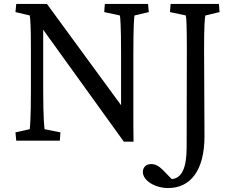

<svg xmlns="http://www.w3.org/2000/svg" viewBox="-20 -710 1186 969"><path d="M591 -439V-179L217 -690H62L58 -649L130 -632C133 -617 136 -577 136 -463V-253C136 -107 131 -65 130 -58L58 -42L62 0H282L285 -42L205 -58C204 -65 198 -109 198 -253V-560L605 5H654C653 -51 653 -102 653 -147V-439C653 -581 657 -626 659 -632L731 -649L727 -690H509L506 -649L585 -632C587 -626 591 -581 591 -439ZM701 158C701 200 760 239 829 239C942 239 1012 149 1012 -22L1010 -460C1010 -576 1013 -624 1017 -632L1088 -649L1085 -690H841L838 -649L918 -632C921 -619 923 -564 923 -459L922 33C922 137 898 189 847 194L801 147C781 127 763 118 743 118C717 118 701 135 701 158Z"/></svg>

Font: TPK Tissa Web Quiz
Style: Regular
Weight: 400
Designer: Jacques Le Bailly, Suppakit Chalermlarp | Katatrad Co.,Ltd.
Foundry: Jacques Le Bailly, Cadson Demak Co.,Ltd.
Version: Version 5.000;Glyphs 3.1.2 (3151)